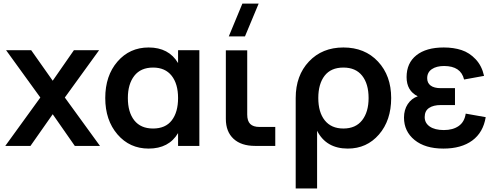

<svg xmlns="http://www.w3.org/2000/svg" viewBox="-20 -823 2787 1083"><path d="M151.9 0H9.8L207.5 -272.9L14.2 -540H155.8L277.3 -367.7L397 -540H539.1L345.7 -272.9L543.9 0H401.9L277.3 -178.7Z M984.4 -540H1104.5V0H984.4V-72.3Q932.6 15.1 818.4 15.1Q711.4 15.1 642.6 -64.9Q573.7 -145 573.7 -270Q573.7 -396 642.6 -475.6Q711.4 -555.2 818.4 -555.2Q932.1 -555.2 984.4 -467.3ZM843.3 -441.9Q773.9 -441.9 737.5 -395.3Q701.2 -348.6 701.2 -270Q701.2 -189.9 737.5 -144Q773.9 -98.1 843.3 -98.1Q913.6 -98.1 949 -144.3Q984.4 -190.4 984.4 -270Q984.4 -350.1 948 -396Q911.6 -441.9 843.3 -441.9Z M1361.8 -617.7H1270.5L1347.2 -802.7H1439ZM1532.7 -106.9V0H1418.9Q1340.8 0 1297.4 -40Q1253.9 -80.1 1253.9 -152.3V-539.1H1374.5V-176.8Q1374.5 -140.6 1391.4 -123.8Q1408.2 -106.9 1444.3 -106.9Z M1768.6 240.2H1647.9V-270Q1647.9 -397 1722.7 -476.1Q1797.4 -555.2 1917 -555.2Q2038.1 -555.2 2112.3 -475.6Q2186.5 -396 2186.5 -270Q2186.5 -144 2117.7 -64.5Q2048.8 15.1 1941.9 15.1Q1819.8 15.1 1768.6 -85.4ZM1917 -98.1Q1986.3 -98.1 2022.7 -144.8Q2059.1 -191.4 2059.1 -270Q2059.1 -350.1 2022.7 -396Q1986.3 -441.9 1917 -441.9Q1846.7 -441.9 1811 -395.8Q1775.4 -349.6 1775.4 -270Q1775.4 -189.9 1812 -144Q1848.6 -98.1 1917 -98.1Z M2481 15.1Q2377.9 15.1 2318.4 -33.4Q2258.8 -82 2258.8 -159.7Q2258.8 -203.6 2279.8 -235.6Q2300.8 -267.6 2336.4 -279.8Q2273.4 -311 2273.4 -388.2Q2273.4 -467.3 2328.6 -511.2Q2383.8 -555.2 2482.9 -555.2Q2539.1 -555.2 2583.5 -540.5Q2627.9 -525.9 2662.8 -489Q2697.8 -452.1 2710.4 -395L2597.7 -374.5Q2579.6 -450.7 2484.9 -450.7Q2441.9 -450.7 2415.8 -432.9Q2389.6 -415 2389.6 -381.8Q2389.6 -355 2409.2 -340.3Q2428.7 -325.7 2466.8 -325.7H2546.4V-230.5H2466.8Q2424.3 -230.5 2399.9 -213.9Q2375.5 -197.3 2375.5 -162.6Q2375.5 -128.9 2404.3 -109.1Q2433.1 -89.4 2483.9 -89.4Q2534.7 -89.4 2567.4 -112.3Q2600.1 -135.3 2606.9 -182.1L2719.7 -162.1Q2705.6 -75.7 2643.8 -30.3Q2582 15.1 2481 15.1Z"/></svg>

Font: Vela Sans Bd
Style: Bold
Weight: 700
Designer: Principal design: Mikhail Sharanda - project Manrope.
Design modification: Ravid Balaliev
Foundry: Mikhail Sharanda
Version: Version 1.001